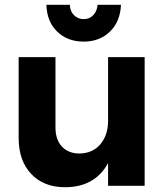

<svg xmlns="http://www.w3.org/2000/svg" viewBox="-20 -777 699 803"><path d="M585 -538V0H432V-95Q377 6 252 6Q163 6 110.5 -49.5Q58 -105 58 -200V-538H212V-244Q212 -193 239 -164Q266 -135 313 -135Q368 -136 400 -174Q432 -212 432 -272V-538ZM388 -757H486Q483 -687 440 -645Q397 -603 330 -603Q262 -603 219 -645Q176 -687 174 -757H272Q273 -730 289.5 -713.5Q306 -697 330 -697Q354 -697 370 -713.5Q386 -730 388 -757Z"/></svg>

Font: Argentum Sans SemiBold
Style: Regular
Weight: 600
Designer: Julieta Ulanovsky (Modified by Cristiano Sobral)
Foundry: Julieta Ulanovsky
Version: Version 5.001;November 22, 2018;FontCreator 11.5.0.2425 64-b